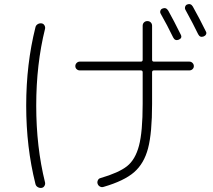

<svg xmlns="http://www.w3.org/2000/svg" viewBox="-20 -866 1040 938"><path d="M773 -824Q791 -832 802 -814Q830 -764 863 -697Q872 -680 853 -672Q835 -665 826 -683Q797 -743 765 -799Q761 -806 763.5 -813.5Q766 -821 773 -824ZM922 -834Q955 -775 986 -712Q990 -705 986.5 -698Q983 -691 975 -688Q957 -681 948 -699Q925 -747 886 -818Q882 -825 884.5 -833Q887 -841 894 -844Q912 -851 922 -834ZM153 32Q108 -147 108 -350Q108 -553 153 -732Q155 -742 163.5 -747.5Q172 -753 182 -752Q192 -751 197 -742.5Q202 -734 200 -725Q157 -552 157 -350Q157 -148 200 25Q202 34 197 42.5Q192 51 182 52Q172 53 163.5 47.5Q155 42 153 32ZM370 -522Q361 -522 354.5 -528Q348 -534 348 -543Q348 -552 354.5 -558.5Q361 -565 370 -565H668Q677 -565 677 -574V-740Q677 -750 683.5 -756.5Q690 -763 700 -763Q710 -763 716.5 -756.5Q723 -750 723 -740V-574Q723 -565 732 -565H905Q914 -565 920.5 -558.5Q927 -552 927 -543Q927 -534 920.5 -528Q914 -522 905 -522H732Q723 -522 723 -513V-358Q723 -217 703.5 -142Q684 -67 635 -24.5Q586 18 486 47Q477 50 468.5 45.5Q460 41 457 32Q454 24 458 15Q462 6 471 4Q560 -22 600.5 -54Q641 -86 659 -154Q677 -222 677 -358V-513Q677 -522 668 -522Z"/></svg>

Font: Rounded Mplus 1c Light
Style: Regular
Weight: 300
Version: Version 1.059.20150529